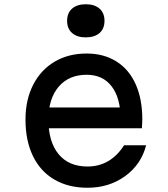

<svg xmlns="http://www.w3.org/2000/svg" viewBox="-20 -868 790 904"><path d="M585 -362 548 -305Q548 -406 506 -461Q464 -516 388 -516Q304 -516 256 -459.5Q208 -403 208 -305Q208 -200 256 -142Q304 -84 392 -84Q447 -84 490.5 -110Q534 -136 564 -184H668Q645 -94 569.5 -39Q494 16 392 16Q302 16 236 -22.5Q170 -61 135 -133.5Q100 -206 100 -305Q100 -398 136 -468.5Q172 -539 237 -577.5Q302 -616 388 -616Q468 -616 527.5 -579Q587 -542 618.5 -472Q650 -402 650 -307Q650 -292 648 -264H185V-362ZM296 -770Q296 -807 319.5 -827.5Q343 -848 384 -848Q425 -848 448.5 -827.5Q472 -807 472 -770Q472 -733 448.5 -712.5Q425 -692 384 -692Q343 -692 319.5 -712.5Q296 -733 296 -770Z"/></svg>

Font: Martian Mono sWd Rg
Style: Regular
Weight: 400
Width: 6
Monospace: yes
Designer: Roman Shamin
Foundry: Evil Martians
Version: Version 1.000